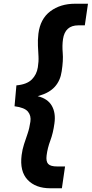

<svg xmlns="http://www.w3.org/2000/svg" viewBox="-20 -831 492 1030"><path d="M250 179Q171 179 128 133.5Q85 88 96 1Q100 -30 109 -57.5Q118 -85 128 -114Q138 -143 143 -178Q148 -210 130 -232Q112 -254 58 -261L68 -373Q124 -378 150.5 -404.5Q177 -431 183 -470Q188 -501 186.5 -528.5Q185 -556 183.5 -585.5Q182 -615 186 -650Q196 -730 250 -770.5Q304 -811 383 -811H452L435 -695H400Q329 -695 318 -621Q313 -587 316.5 -547Q320 -507 311 -449Q304 -399 274.5 -366Q245 -333 189 -317L182 -315Q236 -302 258 -263.5Q280 -225 272 -169Q265 -117 250 -77Q235 -37 230 3Q226 35 238.5 48.5Q251 62 287 62H329L312 179Z"/></svg>

Font: Host Grotesk Black
Style: Italic
Weight: 900
Italic angle: -8°
Designer: Doğukan Karapınar based on Poppins by Indian Type Foundry, Jonny Pinhorn
Foundry: Element Type
Version: Version 1.000; ttfautohint (v1.8.4.7-5d5b);gftools[0.9.33]